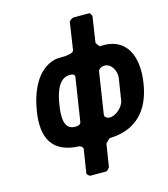

<svg xmlns="http://www.w3.org/2000/svg" viewBox="-134 -844 1005 1148"><g transform="rotate(-15 369.0 -270.0)"><path d="M402 180 424 40C425 36 450 15 451 13C616 9 707 -89 732 -253C756 -406 709 -546 536 -533C535 -535 516 -556 517 -560L541 -720C540 -721 532 -740 528 -740H428C422 -740 402 -727 401 -720L376 -553C371 -522 282 -531 262 -527C136 -500 88 -356 72 -253C47 -93 99 8 265 13C271 15 286 25 285 33L262 180C261 187 276 200 282 200H382C386 200 401 181 402 180ZM212 -253C220 -306 240 -414 318 -414C330 -414 351 -413 348 -393L307 -127C304 -107 282 -106 270 -106C194 -106 204 -199 212 -253ZM534 -414C577 -414 603 -360 597 -320L576 -187C570 -148 522 -106 485 -106C470 -106 451 -115 454 -133L493 -387C496 -406 519 -414 534 -414Z"/></g></svg>

Font: Asimov Print
Style: CIt
Weight: 500
Designer: Google
Version: Version 2.000980: 2014